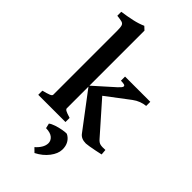

<svg xmlns="http://www.w3.org/2000/svg" viewBox="-309 -831 1174 1174"><g transform="rotate(45 277.5 -244.5)"><path d="M439.5 4.9Q398.9 4.9 379.9 -21L205.1 -252.4V-65.4Q205.1 -58.1 213.9 -52.5Q222.7 -46.9 258.8 -35.6V0H23.4V-35.6Q55.7 -43.9 71.8 -50.3Q87.9 -56.6 87.9 -65.4V-618.2Q87.9 -648.4 83.5 -660.9Q79.1 -673.3 65.4 -677Q51.8 -680.7 23.4 -683.6V-717.8Q70.8 -724.6 110.8 -733.4Q150.9 -742.2 183.6 -756.8L205.1 -736.8V-260.7L333.5 -375.5Q355 -395 356.7 -404.1Q358.4 -413.1 347.7 -415.8Q336.9 -418.5 319.8 -418.5V-454.1H538.1V-418.5Q516.6 -416.5 495.1 -408.4Q473.6 -400.4 452.6 -384.8L304.2 -272.5L480.5 -72.8Q494.1 -57.1 509 -53.5Q523.9 -49.8 552.2 -51.8L555.2 -16.1Q536.1 -11.7 511.7 -6.8Q487.3 -2 466.8 1.5Q446.3 4.9 439.5 4.9ZM258.8 268.1 232.9 242.7Q251.5 227.1 263.9 207Q276.4 187 276.9 166Q277.3 143.6 258.8 127.4Q240.2 111.3 201.2 110.4L193.8 78.6Q205.6 68.8 229.7 60.8Q253.9 52.7 278.6 48.3Q303.2 43.9 315.4 44.9Q338.9 56.2 352.3 79.1Q365.7 102.1 364.7 133.8Q363.8 168.5 335.2 206.1Q306.6 243.7 258.8 268.1Z"/></g></svg>

Font: David Libre
Style: Bold
Weight: 700
Designer: Ismar David, J. Victor Gaultney, Annie Olsen and Meir Sadan
Foundry: Monotype Imaging Inc. & SIL International
Version: Version 1.100; ttfautohint (v1.8.4.7-5d5b)